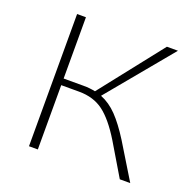

<svg xmlns="http://www.w3.org/2000/svg" viewBox="-118 -778 904 898"><g transform="rotate(20 334.0 -329.0)"><path d="M513 -177 621 0H569L473 -161Q421 -246 371.5 -283Q322 -320 250 -320H161V0H117V-658H161V-353H261Q292 -353 319 -347L564 -658H619L353 -337Q398 -319 435 -280.5Q472 -242 513 -177Z"/></g></svg>

Font: EauTestText Light
Style: Regular
Weight: 300
Designer: Christian Thalmann (Catharsis Fonts)
Version: Version 0.001;PS 000.001;hotconv 1.0.88;makeotf.lib2.5.64775